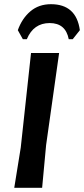

<svg xmlns="http://www.w3.org/2000/svg" viewBox="-20 -896 401 916"><path d="M89 -709 65 -752Q85 -808 125 -842Q165 -876 223 -876Q344 -876 361 -752L327 -709H308Q293 -786 217 -786Q140 -786 108 -709ZM262 -643 200 -204 181 0H48L79 -192L128 -643Z"/></svg>

Font: Alegreya Sans
Style: Bold Italic
Weight: 700
Italic angle: -7°
Designer: Juan Pablo del Peral
Foundry: Huerta Tipografica
Version: Version 2.007